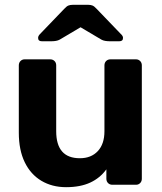

<svg xmlns="http://www.w3.org/2000/svg" viewBox="-20 -766 671 796"><path d="M254 10Q196 10 151.5 -16.5Q107 -43 82.5 -93.5Q58 -144 58 -216V-495Q58 -506 65 -513Q72 -520 82 -520H188Q199 -520 206 -513Q213 -506 213 -495V-222Q213 -110 311 -110Q358 -110 385.5 -139.5Q413 -169 413 -222V-495Q413 -506 420 -513Q427 -520 438 -520H544Q554 -520 561 -513Q568 -506 568 -495V-25Q568 -14 561 -7Q554 0 544 0H446Q435 0 428 -7Q421 -14 421 -25V-64Q395 -28 354 -9Q313 10 254 10ZM153 -595Q138 -595 138 -609Q138 -617 146 -625L246 -729Q256 -740 263.5 -743Q271 -746 281 -746H347Q356 -746 363.5 -743Q371 -740 381 -729L481 -625Q490 -617 490 -609Q490 -595 475 -595H433Q425 -595 416 -596.5Q407 -598 400 -602L314 -653L228 -602Q221 -598 212 -596.5Q203 -595 195 -595Z"/></svg>

Font: Rubik SemiBold
Style: Regular
Weight: 600
Designer: Hubert and Fischer
Foundry: Hubert and Fischer
Version: Version 2.300;gftools[0.9.30]